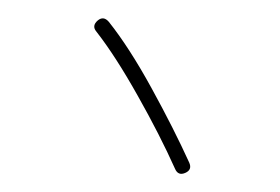

<svg xmlns="http://www.w3.org/2000/svg" viewBox="-20 -753 308 211"><path d="M87.4 -730.5Q93.8 -735.8 99.6 -729Q122.1 -700.7 146.5 -656.2Q170.9 -611.8 188 -574.2Q191.4 -566.4 183.6 -563Q175.8 -559.6 172.4 -567.4Q155.8 -604.5 131.3 -647.9Q106.9 -691.4 85.9 -718.3Q80.6 -724.6 87.4 -730.5Z"/></svg>

Font: Mikhak Thin
Style: Regular
Weight: 100
Designer: Amin Abedi
Version: Version 3.3